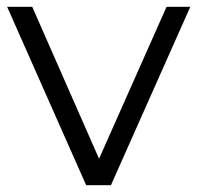

<svg xmlns="http://www.w3.org/2000/svg" viewBox="-20 -546 582 566"><path d="M541 -526 307 0H234L1 -526H75L272 -78L471 -526Z"/></svg>

Font: Montserrat-Regular
Style: Regular
Weight: 400
Version: Version 7.200